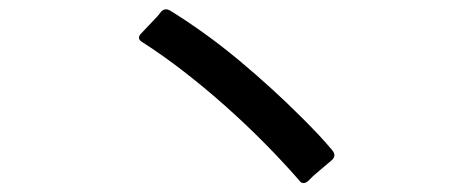

<svg xmlns="http://www.w3.org/2000/svg" viewBox="-20 -577 1040 420"><path d="M634 -183Q600 -222 559 -263.5Q518 -305 473 -345Q428 -385 381.5 -421Q335 -457 291 -485Q278 -493 289 -504L325 -542L333 -552Q341 -560 352 -554Q431 -505 503.5 -444.5Q576 -384 642 -318Q661 -299 677 -282Q693 -265 707 -248Q717 -236 705 -226L665 -192L654 -181Q642 -171 634 -183Z"/></svg>

Font: Higure Gothic Medium
Style: Regular
Weight: 500
Designer: Yoshimichi Ohira
Foundry: Positype
Version: Version 1.000